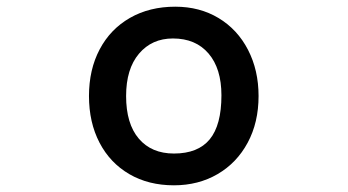

<svg xmlns="http://www.w3.org/2000/svg" viewBox="-20 -526 1040 574"><path d="M753 -239Q753 -160 720.5 -99.5Q688 -39 630.5 -5.5Q573 28 500 28Q424 28 366.5 -5.5Q309 -39 277.5 -99.5Q246 -160 246 -239Q246 -318 278 -378.5Q310 -439 368.5 -472.5Q427 -506 504 -506Q577 -506 633.5 -472Q690 -438 721.5 -377Q753 -316 753 -239ZM500 -67Q572 -67 607 -109.5Q642 -152 642 -241Q642 -321 603.5 -366Q565 -411 497 -411Q434 -411 395.5 -365.5Q357 -320 357 -239Q357 -156 395 -111.5Q433 -67 500 -67Z"/></svg>

Font: 寒蝉全圆体 Bold
Style: Regular
Weight: 700
Designer: Warren2060
      Designed by Motoya company      

      [Varela Round]
      Joe Prince(Latin component); Avraham Cornf
Foundry: ChillType
Version: Version 3.200